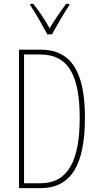

<svg xmlns="http://www.w3.org/2000/svg" viewBox="-20 -970 512 990"><path d="M224 -793H248C274 -840 308 -900 337 -943V-950H321C287 -904 262 -868 236 -824C212 -868 178 -917 152 -950H136V-943C158 -912 197 -843 224 -793ZM418 -364C418 -596 349 -714 190 -714H78V0H189C349 0 418 -124 418 -364ZM391 -362C391 -141 331 -25 187 -25H104V-689H188C339 -689 391 -570 391 -362Z"/></svg>

Font: Noto Sans Georgian ExtraCondensed Thin
Style: Regular
Weight: 100
Width: 2
Designer: Monotype Design Team, Akaki Razmadze
Foundry: Google LLC
Version: Version 2.005